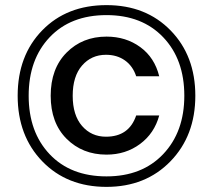

<svg xmlns="http://www.w3.org/2000/svg" viewBox="-20 -725 831 750"><path d="M396 5Q242 5 145.5 -94.5Q49 -194 49 -351Q49 -508 145 -606.5Q241 -705 396 -705Q550 -705 646.5 -606Q743 -507 743 -351Q743 -195 646 -95Q549 5 396 5ZM396 -121Q302 -121 240 -183Q178 -245 178 -351Q178 -457 240 -519.5Q302 -582 396 -582Q472 -582 528 -541Q584 -500 602 -427H512Q499 -467 468 -489Q437 -511 394 -511Q337 -511 300.5 -469Q264 -427 264 -351Q264 -275 300.5 -233Q337 -191 394 -191Q484 -191 512 -274H602Q583 -204 527 -162.5Q471 -121 396 -121ZM396 -36Q535 -36 617.5 -123Q700 -210 700 -351Q700 -493 617.5 -579.5Q535 -666 396 -666Q256 -666 174 -579.5Q92 -493 92 -351Q92 -209 174 -122.5Q256 -36 396 -36Z"/></svg>

Font: AWOL-DM Medium
Style: Regular
Weight: 500
Designer: Colophon Foundry, Jonny Pinhorn, Mikhail Sharanda
Foundry: Colophon Foundry
Version: Version 1.000;Glyphs 3.2.3 (3260)